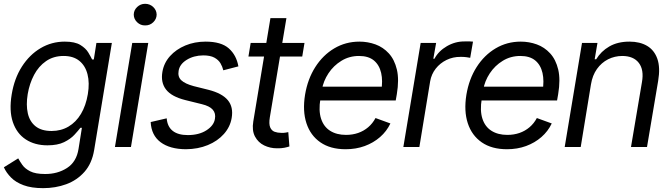

<svg xmlns="http://www.w3.org/2000/svg" viewBox="-33 -771 3513 1007"><path d="M193.4 215.8Q131.8 215.8 90.6 200.4Q49.3 185.1 24.7 159.9Q0 134.8 -12.7 106.4L62.5 59.6Q70.8 74.7 84.2 94Q97.7 113.3 125.2 127.4Q152.8 141.6 203.1 141.6Q268.6 142.1 318.4 110.1Q368.2 78.1 378.9 9.8L396.5 -100.6H388.7Q377.4 -85.9 357.2 -64Q336.9 -42 303 -25.4Q269 -8.8 215.8 -8.8Q149.4 -8.8 102.1 -39.8Q54.7 -70.8 34.4 -130.6Q14.2 -190.4 28.3 -275.4Q42 -359.4 81.8 -421.6Q121.6 -483.9 179.7 -518.3Q237.8 -552.7 306.6 -552.7Q359.9 -552.7 388.4 -535.2Q417 -517.6 430.2 -495.4Q443.4 -473.1 450.2 -459H459L472.7 -545.9H553.7L460.9 15.6Q449.2 85.9 410.2 130.1Q371.1 174.3 314.7 195.1Q258.3 215.8 193.4 215.8ZM237.3 -84Q287.1 -84 326.4 -107.2Q365.7 -130.4 391.6 -173.6Q417.5 -216.8 427.7 -277.3Q437.5 -336.4 426 -381.3Q414.6 -426.3 383.1 -451.9Q351.6 -477.5 300.8 -477.5Q247.6 -477.5 208.5 -450.4Q169.4 -423.3 145.5 -377.9Q121.6 -332.5 112.3 -277.3Q103 -220.7 112.8 -177Q122.6 -133.3 153.6 -108.6Q184.6 -84 237.3 -84Z M569.8 0 660.6 -545.9H744.6L653.8 0ZM728 -637.7Q704.1 -637.2 686.5 -654.1Q668.9 -670.9 668.5 -694.3Q668.9 -717.8 686.5 -734.4Q704.1 -751 728 -751Q752.9 -751 770.5 -734.4Q788.1 -717.8 788.6 -694.3Q788.1 -670.9 770.5 -654.1Q752.9 -637.2 728 -637.7Z M1217.3 -422.9 1138.2 -402.3Q1133.8 -421.4 1123.3 -439.2Q1112.8 -457 1091.3 -468.8Q1069.8 -480.5 1032.7 -480.5Q982.9 -480 946 -457Q909.2 -434.1 903.8 -399.4Q898.4 -368.2 918 -349.9Q937.5 -331.5 982.9 -319.3L1061 -299.8Q1131.8 -281.7 1161.9 -245.6Q1191.9 -209.5 1182.1 -152.3Q1174.3 -105.5 1141.4 -68.4Q1108.4 -31.2 1056.9 -10Q1005.4 11.2 941.9 11.7Q857.9 11.2 809.3 -25.1Q760.7 -61.5 757.3 -130.9L841.3 -150.4Q844.7 -106.9 872.8 -84.7Q900.9 -62.5 951.7 -62.5Q1010.7 -62.5 1049.8 -87.6Q1088.9 -112.8 1094.2 -147.5Q1099.6 -176.3 1083 -195.6Q1066.4 -214.8 1025.9 -224.6L939 -246.1Q866.7 -264.2 837.9 -301.3Q809.1 -338.4 818.8 -394.5Q826.7 -440.9 858.6 -476.6Q890.6 -512.2 939.2 -532.5Q987.8 -552.7 1045.4 -552.7Q1127 -552.7 1167 -517.3Q1207 -481.9 1217.3 -422.9Z M1564 -545.9 1552.2 -474.6H1270L1281.7 -545.9ZM1385.3 -675.8H1469.2L1382.3 -156.2Q1376.5 -121.1 1384 -103.3Q1391.6 -85.4 1407.5 -79.8Q1423.3 -74.2 1441.9 -74.2Q1456.1 -73.7 1464.8 -75.4Q1473.6 -77.1 1479 -78.1L1484.9 -2.9Q1475.1 0.5 1458.7 3.9Q1442.4 7.3 1419.4 6.8Q1383.8 6.8 1352.5 -8.3Q1321.3 -23.4 1304.4 -54.9Q1287.6 -86.4 1295.4 -133.8Z M1779.8 11.7Q1699.7 11.7 1647.5 -24.4Q1595.2 -60.5 1574.2 -124.8Q1553.2 -189 1566.9 -273.9Q1580.6 -356.4 1620.6 -419.2Q1660.6 -481.9 1720.2 -517.3Q1779.8 -552.7 1852.1 -552.7Q1896 -552.7 1936.3 -538.1Q1976.6 -523.4 2006.3 -491Q2036.1 -458.5 2048.6 -406Q2061 -353.5 2048.3 -277.3L2042.5 -244.1H1621.6L1633.8 -316.4H2009.8L1966.3 -292Q1975.6 -346.7 1966.1 -388.4Q1956.5 -430.2 1928 -453.9Q1899.4 -477.5 1850.1 -477.5Q1798.8 -477.5 1757.6 -452.1Q1716.3 -426.8 1689.7 -386.5Q1663.1 -346.2 1655.3 -300.8L1647.5 -252.9Q1637.2 -190.9 1650.9 -148.7Q1664.6 -106.4 1698.5 -85Q1732.4 -63.5 1781.7 -63.5Q1815.9 -63.5 1845.5 -73.7Q1875 -84 1898.2 -103.8Q1921.4 -123.5 1936.5 -151.9L2014.6 -123.5Q1995.1 -82.5 1960.4 -52.2Q1925.8 -22 1879.9 -5.1Q1834 11.7 1779.8 11.7Z M2082.5 0 2173.3 -545.9H2254.4L2239.7 -462.9H2245.6Q2267.1 -503.4 2311 -528.8Q2355 -554.2 2403.8 -553.7Q2413.6 -554.2 2426.8 -554Q2439.9 -553.7 2447.8 -552.7L2433.1 -467.8Q2429.2 -468.8 2414.3 -470.9Q2399.4 -473.1 2382.3 -472.7Q2342.8 -473.1 2308.8 -456.5Q2274.9 -439.9 2252.2 -410.9Q2229.5 -381.8 2223.1 -344.7L2166.5 0Z M2626 11.7Q2545.9 11.7 2493.7 -24.4Q2441.4 -60.5 2420.4 -124.8Q2399.4 -189 2413.1 -273.9Q2426.8 -356.4 2466.8 -419.2Q2506.8 -481.9 2566.4 -517.3Q2626 -552.7 2698.2 -552.7Q2742.2 -552.7 2782.5 -538.1Q2822.8 -523.4 2852.5 -491Q2882.3 -458.5 2894.8 -406Q2907.2 -353.5 2894.5 -277.3L2888.7 -244.1H2467.8L2480 -316.4H2856L2812.5 -292Q2821.8 -346.7 2812.3 -388.4Q2802.7 -430.2 2774.2 -453.9Q2745.6 -477.5 2696.3 -477.5Q2645 -477.5 2603.8 -452.1Q2562.5 -426.8 2535.9 -386.5Q2509.3 -346.2 2501.5 -300.8L2493.7 -252.9Q2483.4 -190.9 2497.1 -148.7Q2510.7 -106.4 2544.7 -85Q2578.6 -63.5 2627.9 -63.5Q2662.1 -63.5 2691.7 -73.7Q2721.2 -84 2744.4 -103.8Q2767.6 -123.5 2782.7 -151.9L2860.8 -123.5Q2841.3 -82.5 2806.6 -52.2Q2772 -22 2726.1 -5.1Q2680.2 11.7 2626 11.7Z M3066.4 -328.1 3012.7 0H2928.7L3019.5 -545.9H3100.6L3085.9 -460H3093.8Q3119.1 -502 3162.8 -527.3Q3206.5 -552.7 3268.6 -552.7Q3323.2 -552.7 3361.1 -530.3Q3398.9 -507.8 3414.8 -462.2Q3430.7 -416.5 3418.9 -346.7L3360.4 0H3276.4L3334 -340.8Q3345.2 -404.8 3317.6 -440.9Q3290 -477.1 3231.4 -477.5Q3190.9 -477.5 3156.2 -460Q3121.6 -442.4 3097.9 -409.2Q3074.2 -376 3066.4 -328.1Z"/></svg>

Font: Inter Tight
Style: Italic
Weight: 400
Italic angle: -9.39999°
Designer: Rasmus Andersson
Foundry: rsms
Version: Version 3.002